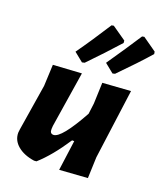

<svg xmlns="http://www.w3.org/2000/svg" viewBox="-137 -832 792 927"><g transform="rotate(20 258.5 -368.0)"><path d="M313 -559Q382 -659 433 -738L444 -740L515 -690L517 -678Q461 -614 372 -524L360 -521ZM156 -559Q211 -636 276 -738L287 -740L359 -690L360 -678Q294 -604 216 -524L203 -521ZM221 -471 176 -185 175 -169Q174 -145 193 -145Q233 -145 318 -299L325 -354L329 -462L473 -472L425 -114L421 -6L277 4L298 -151H287Q222 -52 160 3L148 4Q94 -4 62 -31Q30 -58 30 -97L32 -115L70 -352L75 -462Z"/></g></svg>

Font: Alegreya Sans SC ExtraBold
Style: Italic
Weight: 800
Italic angle: -7°
Designer: Juan Pablo del Peral
Foundry: Huerta Tipografica
Version: Version 2.007